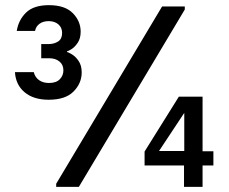

<svg xmlns="http://www.w3.org/2000/svg" viewBox="-20 -725 887 745"><path d="M198 0V-12L609 -700H697V-688L286 0ZM541 -137 674 -350H766V-138H808V-83H766V0H694V-83H541ZM111 -445Q116 -425 131.5 -414Q147 -403 170 -403Q198 -403 212 -417.5Q226 -432 226 -452Q226 -474 210.5 -486.5Q195 -499 171 -499H140V-554H168Q190 -554 205.5 -564Q221 -574 221 -597Q221 -618 206.5 -630.5Q192 -643 169 -643Q147 -643 133 -632.5Q119 -622 116 -605H45Q52 -648 81.5 -676.5Q111 -705 170 -705Q232 -705 262.5 -674Q293 -643 293 -602Q293 -576 281.5 -559Q270 -542 257 -534Q244 -526 240 -526V-523Q244 -523 258.5 -514.5Q273 -506 285 -488.5Q297 -471 297 -444Q297 -402 265.5 -370Q234 -338 169 -338Q110 -338 75.5 -367Q41 -396 38 -445ZM695 -139V-287L597 -139Z"/></svg>

Font: Lopes Sans Medium
Style: Regular
Weight: 500
Designer: Gabriel Lam, Diego Maldonado
Foundry: TypeRant, Foresti Design
Version: Version 4.000